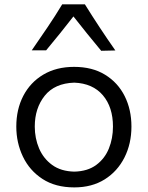

<svg xmlns="http://www.w3.org/2000/svg" viewBox="-20 -836 667 868"><path d="M315.9 11.2Q230.5 11.2 171.9 -27.1Q113.3 -65.4 83.5 -128.2Q53.7 -190.9 53.7 -263.7Q53.7 -341.8 85.4 -402.8Q117.2 -463.9 176 -498.8Q234.9 -533.7 314.9 -533.7Q397.5 -533.7 455.3 -498Q513.2 -462.4 543.7 -401.4Q574.2 -340.3 574.2 -263.7Q574.2 -186.5 542.7 -124Q511.2 -61.5 453.4 -25.1Q395.5 11.2 315.9 11.2ZM315.9 -60.1Q376 -61.5 414.8 -90.1Q453.6 -118.7 472.2 -164.6Q490.7 -210.4 490.7 -263.7Q490.7 -351.6 445.1 -405.3Q399.4 -459 315.9 -462.4Q227.1 -459.5 182.1 -403.1Q137.2 -346.7 137.2 -263.7Q137.2 -210.9 156.7 -165Q176.3 -119.1 215.8 -90.3Q255.4 -61.5 315.9 -60.1ZM437.5 -606.4Q405.3 -645 373.8 -684.1Q342.3 -723.1 312 -761.7Q282.2 -723.6 251.5 -685.3Q220.7 -647 188.5 -608.4H123.5Q159.7 -660.6 194.8 -712.6Q230 -764.6 261.2 -816.4H363.8Q396 -764.6 430.4 -712.4Q464.8 -660.2 501.5 -607.9Z"/></svg>

Font: Pinar DS3-Regular
Style: Regular
Weight: 400
Designer: Amin Abedi
Version: Version 2.000